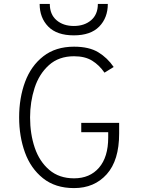

<svg xmlns="http://www.w3.org/2000/svg" viewBox="-20 -951 723 983"><path d="M78 -350Q78 -450 108.5 -532Q139 -614 202 -663Q265 -712 359 -712Q436 -712 483 -683.5Q530 -655 562 -608L515 -579Q488 -618 451.5 -640.5Q415 -663 359 -663Q281 -663 230.5 -617.5Q180 -572 157 -500.5Q134 -429 134 -350Q134 -265 158 -194.5Q182 -124 232.5 -81Q283 -38 359 -38Q440 -38 487 -92.5Q534 -147 534 -247V-274H396V-322H590V-267Q590 -130 526.5 -59Q463 12 359 12Q263 12 200 -38.5Q137 -89 107.5 -171Q78 -253 78 -350ZM183 -931H235Q235 -877 269.5 -847.5Q304 -818 358 -818Q412 -818 446.5 -847.5Q481 -877 481 -931H532Q532 -860 488 -815Q444 -770 358 -770Q271 -770 227 -815Q183 -860 183 -931Z"/></svg>

Font: Overpass ExtraLight
Style: Regular
Weight: 200
Designer: Delve Withrington, Thomas Jockin
Foundry: Delve Fonts
Version: Version 3.000;DELV;Overpass